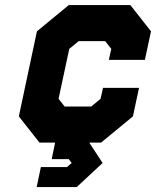

<svg xmlns="http://www.w3.org/2000/svg" viewBox="-20 -560 629 754"><path d="M124 174.5 140.5 96H243L261.5 80L250 65H183L196.5 0H135L54 -103L125 -437L250 -540H492L573 -437L549 -325H407.5L417 -368L393 -398.5H289L252 -368L210 -172L234 -141.5H338L375 -172L384.5 -215H526L502 -103L377 0H330.5L383 80L281.5 174.5Z"/></svg>

Font: Tourney Expanded Black
Style: Italic
Weight: 900
Width: 7
Italic angle: -12°
Designer: Tyler Finck
Foundry: Etcetera Type Co
Version: Version 1.010; ttfautohint (v1.8.3)